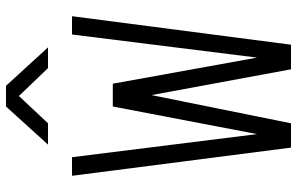

<svg xmlns="http://www.w3.org/2000/svg" viewBox="-195 -795 990 640"><g transform="rotate(-90 300.0 -475.0)"><path d="M128 0 34 -730H96L173 -113L265 -594H341L428 -113L505 -730H566L471 0H389L303 -465L209 0ZM138 -810 265 -950H334L462 -810H393L300 -907L209 -810Z"/></g></svg>

Font: Tiny ExtraLight
Style: Regular
Weight: 200
Monospace: yes
Designer: Philipp Nurullin, Konstantin Bulenkov
Foundry: JetBrains
Version: Version 2.251; ttfautohint (v1.8.4.7-5d5b)